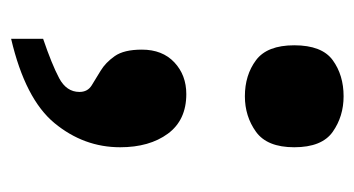

<svg xmlns="http://www.w3.org/2000/svg" viewBox="-170 -330 653 354"><g transform="rotate(90 157.0 -152.5)"><path d="M157 -277Q118 -277 90.5 -297.5Q63 -318 63 -368Q63 -419 90.5 -439Q118 -459 157 -459Q194 -459 222.5 -439Q251 -419 251 -368Q251 -318 222.5 -297.5Q194 -277 157 -277ZM51 154V95Q98 79 123.5 65.5Q149 52 149 28Q149 13 137 5.5Q125 -2 110 -11Q95 -20 83 -37Q71 -54 71 -87Q71 -125 94.5 -147Q118 -169 153 -169Q201 -169 226 -135Q251 -101 251 -47Q251 20 206.5 74Q162 128 51 154Z"/></g></svg>

Font: Noto Serif Telugu Black
Style: Regular
Weight: 900
Designer: Jelle Bosma - Monotype Design Team
Foundry: Monotype Imaging Inc.
Version: Version 2.005; ttfautohint (v1.8.4.7-5d5b)